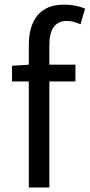

<svg xmlns="http://www.w3.org/2000/svg" viewBox="-20 -829 396 849"><path d="M356.4 -791 335.9 -721.7Q303.7 -736.3 275.4 -736.3Q198.2 -736.3 198.2 -628.9V-543H313.5V-468.8H198.2V0H107.4V-468.8H33.2V-538.1L107.4 -543V-629.9Q107.4 -714.8 146.5 -761.7Q185.5 -808.6 264.6 -808.6Q313.5 -808.6 356.4 -791Z"/></svg>

Font: irohakakuC Regular
Style: Regular
Weight: 400
Designer: [Source Han Sans]
Ryoko NISHIZUKA Ë•øÂ°öÊ∂ºÂ≠ê (kana & ideographs); Paul D. Hunt (Latin, Greek & Cyrillic); Wenlong ZHAN
Version: Version 1.001.20160904